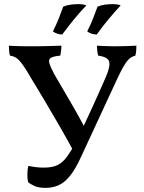

<svg xmlns="http://www.w3.org/2000/svg" viewBox="-20 -900 698 929"><path d="M201 9Q167 9 147 0Q127 -9 116 -19Q112 -35 112.5 -58.5Q113 -82 117 -97Q134 -94 152 -91.5Q170 -89 191 -89Q235 -89 260 -102Q285 -115 305 -143Q325 -171 351 -219Q387 -294 422 -370.5Q457 -447 492 -527Q514 -578 508.5 -601Q503 -624 455 -631Q452 -642 450.5 -655Q449 -668 449 -679Q463 -678 477.5 -677.5Q492 -677 507 -676.5Q522 -676 538 -676Q561 -676 590 -677Q619 -678 640 -679Q640 -666 639 -654Q638 -642 635 -631Q615 -626 601 -611Q587 -596 574 -572Q561 -548 546 -516L374 -145Q346 -83 319 -49.5Q292 -16 263 -3.5Q234 9 201 9ZM340 -161Q301 -233 264 -297Q227 -361 194 -416.5Q161 -472 134 -516Q107 -563 90 -586.5Q73 -610 60 -619Q47 -628 28 -631Q25 -643 24 -655.5Q23 -668 23 -679Q33 -678 48.5 -677.5Q64 -677 81.5 -676.5Q99 -676 117 -676Q135 -676 150 -676Q174 -676 210 -677Q246 -678 277 -679Q277 -667 275.5 -654.5Q274 -642 272 -631Q241 -628 227.5 -621Q214 -614 218.5 -596Q223 -578 242 -542Q269 -496 287.5 -464Q306 -432 322.5 -404Q339 -376 356.5 -344.5Q374 -313 398 -268ZM448 -733Q436 -733 423.5 -737Q411 -741 402 -748Q419 -782 430.5 -811Q442 -840 452 -868Q472 -876 491 -878Q510 -880 526 -880Q538 -880 547.5 -878.5Q557 -877 564 -874Q534 -842 503.5 -805Q473 -768 448 -733ZM281 -733Q270 -733 257.5 -737Q245 -741 236 -748Q253 -782 264.5 -811Q276 -840 286 -868Q306 -876 325 -878Q344 -880 360 -880Q372 -880 381.5 -878.5Q391 -877 398 -874Q367 -842 337 -805Q307 -768 281 -733Z"/></svg>

Font: Vollkorn Medium
Style: Regular
Weight: 500
Designer: Friedrich Althausen
Foundry: Friedrich Althausen
Version: Version 5.000